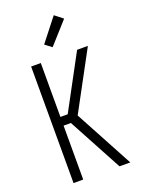

<svg xmlns="http://www.w3.org/2000/svg" viewBox="-177 -1057 855 1138"><g transform="rotate(-20 250.0 -487.5)"><path d="M82 0V-735H143V-395H189L372 -735H440L242 -368L440 0H372L189 -340H143V0ZM241 -799 199 -831 312 -975 363 -935Z"/></g></svg>

Font: Iosevka Custom Light
Style: Regular
Weight: 300
Monospace: yes
Designer: Belleve Invis
Foundry: Belleve Invis
Version: Version 27.3.5